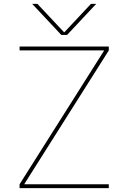

<svg xmlns="http://www.w3.org/2000/svg" viewBox="-20 -970 662 990"><path d="M146 -950H173L310 -804H312L449 -950H476L326 -790H296ZM516 -708V-710H81V-730H541V-710L106 -22V-20H541V0H81V-20Z"/></svg>

Font: M PLUS 1p Thin
Style: Regular
Weight: 250
Version: Version 1.062